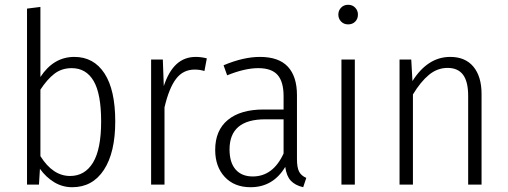

<svg xmlns="http://www.w3.org/2000/svg" viewBox="-20 -772 2123 803"><path d="M462 -264Q462 -134 414.5 -61.5Q367 11 282 11Q241 11 206.5 -10Q172 -31 147 -66L143 0H93V-736L149 -743V-450Q204 -534 291 -534Q372 -534 417 -465Q462 -396 462 -264ZM403 -264Q403 -380 371.5 -433.5Q340 -487 280 -487Q238 -487 207.5 -463.5Q177 -440 149 -397V-119Q201 -36 273 -36Q335 -36 369 -92Q403 -148 403 -264Z M845 -528 835 -475Q816 -481 794 -481Q746 -481 716.5 -442.5Q687 -404 668 -323V0H612V-523H661L665 -412Q685 -473 718 -503.5Q751 -534 799 -534Q821 -534 845 -528Z M1261 -28 1248 11Q1214 3 1196 -16.5Q1178 -36 1173 -74Q1122 11 1028 11Q960 11 920 -32Q880 -75 880 -145Q880 -227 933 -270.5Q986 -314 1082 -314H1166V-370Q1166 -430 1141 -458.5Q1116 -487 1060 -487Q1004 -487 930 -457L915 -499Q998 -534 1067 -534Q1146 -534 1184 -493Q1222 -452 1222 -374V-107Q1222 -71 1231 -54Q1240 -37 1261 -28ZM1166 -130V-273H1089Q940 -273 940 -147Q940 -92 965.5 -63Q991 -34 1037 -34Q1122 -34 1166 -130Z M1477 -711Q1477 -693 1465.5 -681.5Q1454 -670 1436 -670Q1418 -670 1406.5 -682Q1395 -694 1395 -711Q1395 -728 1406.5 -740Q1418 -752 1436 -752Q1454 -752 1465.5 -740Q1477 -728 1477 -711ZM1464 0H1408V-523H1464Z M1994 -379V0H1938V-371Q1938 -431 1916.5 -459.5Q1895 -488 1852 -488Q1809 -488 1774 -459Q1739 -430 1707 -377V0H1651V-523H1700L1705 -433Q1769 -534 1863 -534Q1926 -534 1960 -493Q1994 -452 1994 -379Z"/></svg>

Font: Fira Sans Condensed Light
Style: Regular
Weight: 300
Width: 3
Designer: bBox Type GmbH & Carrois Corporate GbR & Edenspiekermann AG
Foundry: bBox Type GmbH & Carrois Corporate GbR & Edenspiekermann AG
Version: Version 4.301